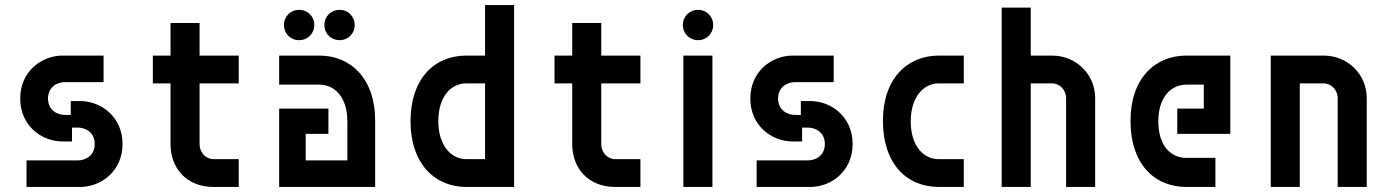

<svg xmlns="http://www.w3.org/2000/svg" viewBox="-20 -740 5510 760"><path d="M170 -350C170 -395 205 -415 238 -415H390V-520H228C144 -520 60 -457 60 -350C60 -243 144 -180 228 -180H265V-235H287C320 -235 355 -215 355 -170C355 -125 320 -105 287 -105H85V0H297C381 0 465 -63 465 -170C465 -277 381 -340 297 -340H260V-285H238C205 -285 170 -305 170 -350Z M585 -520V-410H655V-169C655 -74 719 0 825 0H925V-110H825C795 -110 770 -136 770 -169V-410H925V-520H770V-649H655V-520Z M1355 -260V-105H1190V-210H1280V-310H1085V0H1465V-260C1466 -428 1369 -520 1244 -520H1085V-405H1244C1305 -405 1355 -355 1355 -260ZM1104 -641C1104 -607 1130 -581 1164 -581C1198 -581 1224 -607 1224 -641C1224 -675 1198 -701 1164 -701C1130 -701 1104 -675 1104 -641ZM1264 -641C1264 -607 1290 -581 1324 -581C1358 -581 1384 -607 1384 -641C1384 -675 1358 -701 1324 -701C1290 -701 1264 -675 1264 -641Z M1826 -410H1900V-110H1826C1765 -110 1715 -165 1715 -260C1715 -359 1766 -410 1826 -410ZM1605 -260C1605 -92 1701 0 1826 0H2015V-720H1900V-520H1826C1698 -520 1605 -427 1605 -260Z M2175 -520V-410H2245V-169C2245 -74 2309 0 2415 0H2515V-110H2415C2385 -110 2360 -136 2360 -169V-410H2515V-520H2360V-649H2245V-520Z M2685 0H2800V-520H2685ZM2683 -641C2683 -607 2709 -581 2743 -581C2777 -581 2803 -607 2803 -641C2803 -675 2777 -701 2743 -701C2709 -701 2683 -675 2683 -641Z M3060 -350C3060 -395 3095 -415 3128 -415H3280V-520H3118C3034 -520 2950 -457 2950 -350C2950 -243 3034 -180 3118 -180H3155V-235H3177C3210 -235 3245 -215 3245 -170C3245 -125 3210 -105 3177 -105H2975V0H3187C3271 0 3355 -63 3355 -170C3355 -277 3271 -340 3187 -340H3150V-285H3128C3095 -285 3060 -305 3060 -350Z M3795 -110H3696C3636 -110 3585 -161 3585 -260C3585 -355 3635 -410 3696 -410H3795V-520H3696C3571 -520 3474 -428 3475 -260C3475 -93 3568 0 3696 0H3795Z M3945 0H4060V-410H4144C4175 -410 4200 -384 4200 -351V0H4315V-351C4315 -446 4240 -520 4144 -520H4060V-710H3945Z M4455 -260C4455 -93 4548 0 4676 0H4791V-115H4676C4616 -115 4565 -161 4565 -260C4565 -355 4615 -405 4676 -405H4745V-310H4640V-210H4850V-520H4676C4551 -520 4454 -428 4455 -260Z M5010 0H5125V-410H5219C5250 -410 5275 -384 5275 -351V0H5390V-351C5390 -446 5315 -520 5219 -520H5010Z"/></svg>

Font: Grotesk 03
Style: Bold
Weight: 500
Designer: Frank Adebiaye, contributions by Jérémy Landes, Ariel Martín Pérez
Foundry: Velvetyne Type Foundry
Version: Version 3.000;Glyphs 3.1.2 (3150)